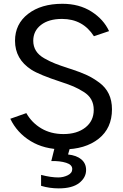

<svg xmlns="http://www.w3.org/2000/svg" viewBox="-20 -783 657 1029"><path d="M200.2 154.3Q252.9 168 292 168Q319.3 168 343.3 156.2Q367.2 144.5 367.2 123Q367.2 99.6 334.5 89.4Q301.8 79.1 254.9 80.1L277.3 -9.8H360.4L344.7 44.9Q390.6 49.8 416 71.3Q441.4 92.8 441.4 127.9Q441.4 168.9 404.3 197.8Q367.2 226.6 294.9 226.6Q245.1 226.6 200.2 212.9ZM35.2 -146.5 121.1 -176.8Q150.4 -125 201.7 -94.7Q252.9 -64.5 320.3 -64.5Q392.6 -64.5 437.5 -99.6Q482.4 -134.8 482.4 -194.3Q482.4 -225.6 469.2 -249.5Q456.1 -273.4 427.7 -291Q399.4 -308.6 374.5 -319.3Q349.6 -330.1 307.6 -343.8Q191.4 -381.8 148.4 -409.2Q60.5 -465.8 60.5 -564.5Q60.5 -654.3 130.4 -708.5Q200.2 -762.7 314.5 -762.7Q404.3 -762.7 469.7 -721.2Q535.2 -679.7 564.5 -616.2L483.4 -588.9Q423.8 -681.6 312.5 -681.6Q241.2 -681.6 199.7 -649.4Q158.2 -617.2 158.2 -564.5Q158.2 -534.2 172.9 -510.7Q187.5 -487.3 217.8 -470.2Q248 -453.1 275.4 -442.4Q302.7 -431.6 347.7 -417Q360.4 -413.1 366.2 -411.1Q413.1 -395.5 445.8 -380.4Q478.5 -365.2 512.2 -340.3Q545.9 -315.4 563 -279.8Q580.1 -244.1 580.1 -197.3Q580.1 -95.7 508.3 -39.1Q436.5 17.6 318.4 17.6Q216.8 17.6 144 -26.9Q71.3 -71.3 35.2 -146.5Z"/></svg>

Font: Gothic A1 Medium
Style: Regular
Weight: 500
Designer: HanYang I&C Co.,Ltd.
Foundry: HanYang I&C Co.,Ltd.
Version: Version 2.50